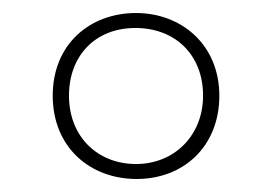

<svg xmlns="http://www.w3.org/2000/svg" viewBox="-20 -743 419 295"><path d="M190 -468C262 -468 317 -518 317 -596C317 -674 259 -723 189 -723C118 -723 61 -675 61 -596C61 -517 118 -468 190 -468ZM189 -491C130 -491 86 -533 86 -596C86 -657 126 -700 188 -700C249 -700 292 -659 292 -596C292 -535 248 -491 189 -491Z"/></svg>

Font: Noto Sans Malayalam Condensed Thin
Style: Regular
Weight: 100
Width: 3
Designer: Jelle Bosma - Monotype Design Team
Foundry: Monotype Imaging Inc.
Version: Version 2.104